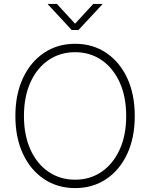

<svg xmlns="http://www.w3.org/2000/svg" viewBox="-20 -964 777 994"><path d="M369.1 9.8Q277.8 9.8 207.8 -37.1Q137.7 -84 98.6 -168Q59.6 -252 59.6 -363.3Q59.6 -475.6 98.9 -559.6Q138.2 -643.6 208 -690.4Q277.8 -737.3 369.1 -737.3Q460 -737.3 529.8 -690.4Q599.6 -643.6 638.7 -559.6Q677.7 -475.6 677.7 -363.3Q677.7 -251.5 638.7 -167.5Q599.6 -83.5 529.8 -36.9Q460 9.8 369.1 9.8ZM369.1 -33.7Q445.8 -33.7 505.4 -74.2Q564.9 -114.7 599.1 -188.7Q633.3 -262.7 633.3 -363.3Q633.3 -464.4 599.1 -538.6Q564.9 -612.8 505.4 -653.3Q445.8 -693.8 369.1 -693.8Q292 -693.8 232.2 -653.6Q172.4 -613.3 138.2 -539.1Q104 -464.8 104 -363.3Q104 -263.2 137.9 -189Q171.9 -114.7 231.7 -74.2Q291.5 -33.7 369.1 -33.7ZM274.4 -943.8 368.7 -841.3 462.9 -943.8H509.8V-941.4L386.2 -808.6H351.1L228 -941.4V-943.8Z"/></svg>

Font: Inter 20pt ExtraLight
Style: Regular
Weight: 250
Version: Version 4.001;git-66647c0bb